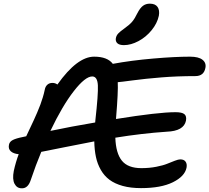

<svg xmlns="http://www.w3.org/2000/svg" viewBox="-20 -1019 1141 1047"><path d="M655.8 -772.9Q630.9 -772.9 619.9 -783.2Q608.9 -793.5 611.8 -811Q614.7 -825.7 624.8 -836.4Q634.8 -847.2 658.2 -863.8Q686.5 -883.8 700.9 -900.9Q715.3 -918 729 -946.8Q744.1 -976.1 759.8 -987.5Q775.4 -999 796.9 -999Q826.7 -999 839.1 -981.2Q851.6 -963.4 846.2 -933.1Q837.4 -891.6 806.6 -854Q775.9 -816.4 734.9 -794.7Q693.8 -772.9 655.8 -772.9ZM98.1 7.8Q72.3 7.8 59.3 -16.8Q46.4 -41.5 55.2 -86.9Q65.9 -135.7 82 -178.2Q53.7 -180.7 39.1 -193.8Q24.4 -207 28.8 -229Q31.2 -242.7 43.2 -251.5Q55.2 -260.3 86.9 -268.1Q100.1 -270.5 123 -275.9Q128.4 -287.6 143.1 -318.6Q157.7 -349.6 164.3 -363.8Q170.9 -377.9 182.4 -404.5Q193.8 -431.2 200.2 -448.5Q206.5 -465.8 213.4 -488Q220.2 -510.3 224.1 -529.8Q227.1 -546.9 238 -556.9Q249 -566.9 266.1 -566.9Q281.2 -566.9 293 -558.1Q400.9 -710 493.2 -710Q565.9 -710 595.2 -670.9Q696.3 -689.5 814.9 -699.7Q933.6 -710 1016.1 -710Q1063 -710 1084.2 -693.1Q1105.5 -676.3 1100.1 -648.9Q1091.8 -604 1044.9 -604Q946.8 -604 859.4 -596.9Q772 -589.8 704.8 -580.8Q637.7 -571.8 622.1 -570.8Q625 -520.5 612.8 -374V-370.1Q842.8 -407.2 937 -407.2Q973.1 -407.2 985.8 -396.2Q998.5 -385.3 994.1 -360.8Q982.4 -304.2 889.2 -300.8Q752.9 -291.5 608.9 -268.1Q611.8 -183.1 644.8 -142.6Q677.7 -102.1 751 -102.1Q794.4 -102.1 832.5 -109.6Q870.6 -117.2 891.8 -126Q913.1 -134.8 932.9 -142.3Q952.6 -149.9 962.9 -149.9Q983.4 -149.9 992.2 -137.2Q1001 -124.5 997.1 -104Q987.3 -57.1 922.6 -25.1Q857.9 6.8 749 6.8Q692.4 6.8 649.2 -5.1Q606 -17.1 577.1 -38.6Q548.3 -60.1 529.8 -92.5Q511.2 -125 503.2 -162.8Q495.1 -200.7 494.1 -248Q430.7 -236.3 332.5 -216.3Q234.4 -196.3 205.1 -190.9Q174.8 -118.2 147.9 -38.1Q132.8 9.3 98.1 7.8ZM482.9 -602.1Q444.8 -602.1 382.6 -522.2Q320.3 -442.4 254.9 -305.2Q365.7 -328.6 499 -351.1Q499 -353 499.5 -356.9Q500 -360.8 500 -362.8Q516.1 -505.4 513.7 -553.7Q511.2 -602.1 482.9 -602.1Z"/></svg>

Font: Shantell Sans Normal
Style: Italic
Weight: 500
Italic angle: -11.31°
Designer: Stephen Nixon, Anya Danilova, Shantell Martin
Foundry: Arrow Type
Version: Version 1.006;[559af2be0]